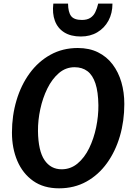

<svg xmlns="http://www.w3.org/2000/svg" viewBox="-20 -1016 716 1044"><path d="M301 8Q217.5 8 160.5 -32.2Q103.5 -72.5 74.2 -141.2Q45 -210 45 -295Q45 -387.5 69.8 -470.5Q94.5 -553.5 141.2 -617.5Q188 -681.5 254.2 -718.2Q320.5 -755 403 -755Q465.5 -755 513 -731.5Q560.5 -708 592.2 -666Q624 -624 640 -569Q656 -514 656 -450.5Q656 -358 631.8 -275.2Q607.5 -192.5 561.5 -128.8Q515.5 -65 449.8 -28.5Q384 8 301 8ZM315 -95.5Q364 -95.5 401.8 -127Q439.5 -158.5 464.8 -210.2Q490 -262 502.8 -323.5Q515.5 -385 515 -444Q514 -516.5 499 -562Q484 -607.5 455.5 -629Q427 -650.5 385.5 -650.5Q337.5 -650.5 300.2 -618.5Q263 -586.5 237.5 -534.8Q212 -483 199 -422.2Q186 -361.5 186.5 -303.5Q188 -195.5 222 -145.5Q256 -95.5 315 -95.5ZM419.5 -817.5Q365 -817.5 329.2 -840Q293.5 -862.5 278.5 -902.8Q263.5 -943 270 -996.5H350Q350.5 -949.5 366.8 -928.5Q383 -907.5 425.5 -907.5Q453.5 -907.5 471 -918.8Q488.5 -930 498.2 -950.2Q508 -970.5 514 -996.5H591.5Q591.5 -944 569.8 -903.8Q548 -863.5 509.2 -840.5Q470.5 -817.5 419.5 -817.5Z"/></svg>

Font: Merriweather Sans SemiBold
Style: Italic
Weight: 600
Italic angle: -7.5°
Designer: Eben Sorkin
Foundry: Eben Sorkin
Version: Version 2.001